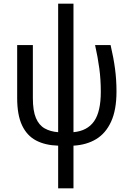

<svg xmlns="http://www.w3.org/2000/svg" viewBox="-20 -780 725 1040"><path d="M295 240V9Q225 7 175.5 -19Q126 -45 99.5 -101Q73 -157 73 -249V-536H158V-249Q158 -180 174.5 -141Q191 -102 222 -84.5Q253 -67 295 -64V-760H378V-64Q453 -71 489.5 -123Q526 -175 526 -283Q526 -349 518 -409Q510 -469 495 -536H579Q595 -468 603 -408Q611 -348 611 -284Q611 -185 582 -121.5Q553 -58 501 -26.5Q449 5 378 9V240Z"/></svg>

Font: Noto Sans SemiCondensed
Style: Regular
Weight: 400
Width: 4
Designer: Monotype Design Team
Foundry: Monotype Imaging Inc.
Version: Version 2.013; ttfautohint (v1.8.4.7-5d5b)